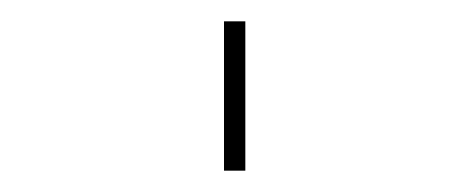

<svg xmlns="http://www.w3.org/2000/svg" viewBox="-20 60 440 180"><path d="M190 220V80H210V220Z"/></svg>

Font: Iosevka Aile Thin
Style: Regular
Weight: 100
Designer: Belleve Invis
Foundry: Belleve Invis
Version: Version 31.1.0; ttfautohint (v1.8.4)